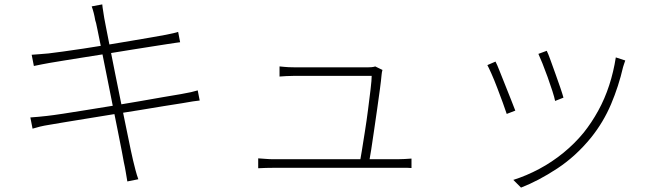

<svg xmlns="http://www.w3.org/2000/svg" viewBox="-20 -793 3040 873"><path d="M413 -701Q410 -719 406 -734.5Q402 -750 397 -764L445 -773Q446 -760 449 -743Q452 -726 454 -711Q455 -705 462 -669Q469 -633 480 -577.5Q491 -522 504 -456.5Q517 -391 530.5 -325.5Q544 -260 555.5 -203.5Q567 -147 575 -109Q583 -71 585 -64Q590 -43 596 -20Q602 3 609 22L559 32Q555 9 551.5 -12.5Q548 -34 543 -56Q542 -64 534.5 -102Q527 -140 516 -196Q505 -252 491.5 -318Q478 -384 465.5 -448.5Q453 -513 441.5 -568Q430 -623 423 -659Q416 -695 413 -701ZM124 -544Q139 -545 157.5 -546.5Q176 -548 200 -550Q224 -553 265.5 -558.5Q307 -564 359 -572Q411 -580 466.5 -589Q522 -598 574 -607Q626 -616 668 -623Q710 -630 735 -635Q755 -639 768 -642Q781 -645 790 -648L799 -601Q792 -600 777 -598Q762 -596 744 -593Q719 -589 676.5 -582.5Q634 -576 581.5 -567.5Q529 -559 473.5 -550Q418 -541 366 -533Q314 -525 272.5 -518Q231 -511 206 -507Q188 -504 171 -500.5Q154 -497 134 -493ZM118 -259Q134 -260 155.5 -262Q177 -264 194 -266Q221 -269 267 -276Q313 -283 371.5 -292.5Q430 -302 492 -312Q554 -322 613.5 -332.5Q673 -343 722 -351.5Q771 -360 802 -365Q831 -370 848.5 -374Q866 -378 879 -382L888 -336Q876 -335 857 -332Q838 -329 810 -324Q775 -319 724.5 -310.5Q674 -302 615.5 -292.5Q557 -283 496 -273.5Q435 -264 379 -254.5Q323 -245 278 -238Q233 -231 207 -226Q181 -222 162.5 -217.5Q144 -213 128 -208Z M1719 -475Q1718 -471 1716.5 -464.5Q1715 -458 1715 -453Q1713 -429 1707.5 -388Q1702 -347 1695 -298Q1688 -249 1681 -201Q1674 -153 1668 -113.5Q1662 -74 1658 -54H1616Q1619 -68 1625 -106Q1631 -144 1639 -194Q1647 -244 1653.5 -295Q1660 -346 1665 -387.5Q1670 -429 1670 -448Q1648 -448 1608.5 -448Q1569 -448 1522 -448Q1475 -448 1431 -448Q1387 -448 1355.5 -448Q1324 -448 1316 -448Q1296 -448 1281.5 -447Q1267 -446 1251 -445V-491Q1262 -490 1272 -489Q1282 -488 1292.5 -487.5Q1303 -487 1315 -487Q1324 -487 1355 -487Q1386 -487 1429.5 -487Q1473 -487 1518 -487Q1563 -487 1600.5 -487Q1638 -487 1656 -487Q1663 -487 1669 -487.5Q1675 -488 1679.5 -489Q1684 -490 1686 -491ZM1154 -73Q1172 -72 1189 -70.5Q1206 -69 1226 -69Q1238 -69 1279.5 -69Q1321 -69 1380 -69Q1439 -69 1504 -69Q1569 -69 1628.5 -69Q1688 -69 1731 -69Q1774 -69 1787 -69Q1802 -69 1820 -70Q1838 -71 1851 -72V-29Q1843 -30 1832 -30Q1821 -30 1810.5 -30Q1800 -30 1790 -30Q1776 -30 1732 -30Q1688 -30 1628 -30Q1568 -30 1503 -30Q1438 -30 1379.5 -30Q1321 -30 1279.5 -30Q1238 -30 1226 -30Q1206 -30 1189.5 -29.5Q1173 -29 1154 -28Z M2466 -562Q2473 -548 2483.5 -518.5Q2494 -489 2506 -456Q2518 -423 2528 -393.5Q2538 -364 2542 -349L2504 -334Q2501 -350 2491.5 -379.5Q2482 -409 2470 -442.5Q2458 -476 2446.5 -504.5Q2435 -533 2428 -548ZM2823 -518Q2820 -510 2817.5 -502Q2815 -494 2813 -488Q2793 -401 2758.5 -319.5Q2724 -238 2668 -168Q2599 -83 2514 -27Q2429 29 2349 60L2314 25Q2374 6 2432 -25Q2490 -56 2541.5 -98Q2593 -140 2634 -190Q2670 -235 2700 -289.5Q2730 -344 2750 -405.5Q2770 -467 2780 -532ZM2233 -513Q2240 -500 2251.5 -470.5Q2263 -441 2277 -406.5Q2291 -372 2303.5 -340Q2316 -308 2323 -290L2284 -275Q2278 -294 2266 -326.5Q2254 -359 2240.5 -394.5Q2227 -430 2214.5 -458Q2202 -486 2196 -497Z"/></svg>

Font: Noto Sans SC ExtraLight
Style: Regular
Weight: 250
Designer: Ryoko NISHIZUKA 西塚涼子 (kana, bopomofo & ideographs); Paul D. Hunt (Latin, Greek & Cyrillic); Sandoll Communications 산돌커뮤니
Foundry: Adobe
Version: Version 2.004-H2;hotconv 1.0.118;makeotfexe 2.5.65603